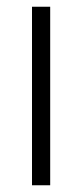

<svg xmlns="http://www.w3.org/2000/svg" viewBox="-20 -550 244 570"><path d="M129 0H75V-530H129Z"/></svg>

Font: Tanohe Sans Light
Style: Regular
Weight: 300
Designer: Village Type and Design LLC & Cristiano Sobral
Foundry: Cooper Hewitt Smithsonian Design Museum
Version: Version 1.00;September 29, 2021;FontCreator 13.0.0.2655 64-b